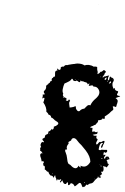

<svg xmlns="http://www.w3.org/2000/svg" viewBox="-20 -786 531 816"><path d="M155 -111 153 -117 151 -123Q150 -130 153.5 -133Q157 -136 164 -135Q163 -135 161.5 -135.5Q160 -136 159 -137L157 -141Q154 -145 150 -145Q152 -147 151 -150V-153Q149 -158 155 -161Q148 -172 159 -183Q163 -181 164 -181Q166 -181 167 -184Q160 -191 160 -194Q160 -197 170 -201L171 -206L172 -210Q173 -213 179 -215Q187 -217 185 -226Q197 -231 200 -239Q201 -235 203 -235Q204 -235 206 -237Q208 -239 208 -241Q210 -246 208 -247Q210 -248 213.5 -249.5Q217 -251 218 -251Q224 -255 226 -257Q232 -264 219 -271L213 -275L208 -280Q202 -286 197 -287Q198 -296 186 -299Q184 -306 177 -311Q179 -329 164 -351Q166 -355 167 -358Q167 -359 167.5 -362Q168 -365 169 -366Q169 -375 161 -367Q159 -369 161 -374L162 -379Q162 -382 161 -384Q169 -384 171 -386Q163 -395 168 -400L171 -403L174 -407Q177 -412 176 -421Q180 -427 184 -427Q186 -433 192 -434Q190 -440 200 -442Q198 -454 205 -455Q208 -462 213 -460Q214 -461 214 -468V-477Q215 -487 224 -486L223 -491L222 -496Q228 -489 234 -489Q239 -491 238 -499Q240 -502 245 -503H251Q258 -512 265 -509Q266 -510 285 -513Q288 -514 293 -514Q298 -514 300 -515Q304 -516 308 -516Q329 -516 339 -508Q347 -511 358 -510Q371 -508 377 -503Q388 -504 393 -501V-492Q393 -488 395 -482Q396 -481 394 -471Q400 -473 402 -475L405 -478L407 -481Q412 -480 416 -484L419 -487L422 -488Q424 -488 429 -483Q431 -480 429 -478L427 -477L425 -475Q426 -471 421 -466L418 -462Q416 -460 416 -457Q418 -456 420 -458L421 -460L423 -461Q425 -460 433 -463L438 -464Q441 -466 444 -464Q437 -457 439 -444Q445 -446 445 -452L446 -457Q447 -459 451 -461Q451 -456 458 -455Q467 -449 462 -440L459 -435Q458 -433 458 -429Q457 -421 462 -409L468 -412Q466 -401 482 -398Q482 -394 481 -392L478 -387Q475 -381 483 -379Q487 -380 491 -376Q477 -372 471 -369Q482 -362 480 -354L478 -346L476 -341L475 -336Q474 -330 469 -332L467 -333L465 -334Q463 -335 459 -333L460 -330L461 -327Q462 -323 461 -319L452 -312L444 -304Q434 -296 425 -291Q426 -285 425 -282Q422 -279 416 -283Q414 -275 397 -275Q398 -269 393 -264L389 -260L385 -255H383L380 -254Q376 -252 375 -251L372 -250L369 -249Q362 -246 364 -244Q366 -242 372 -243Q374 -241 373 -238L372 -233Q371 -226 375 -225Q379 -230 383 -226L385 -225L388 -224Q391 -224 394 -227Q396 -217 389 -216L382 -215L374 -213Q376 -211 382 -209H391Q386 -197 395 -195Q395 -194 393 -188L390 -183Q387 -177 390 -172Q393 -172 395 -174L399 -179Q404 -185 408 -182Q409 -181 412 -183L413 -184L415 -185Q426 -191 424 -182Q422 -178 421 -175L419 -171L418 -169Q416 -163 415 -161Q414 -158 412 -158Q408 -158 410 -164Q412 -171 418 -178Q409 -181 404 -170Q402 -164 401 -160L400 -155L399 -151Q404 -145 412 -150Q413 -149 434 -149Q438 -144 433 -139Q428 -134 423 -140Q420 -138 420 -134V-130L419 -126Q426 -128 427 -129Q429 -126 427 -124L425 -122L424 -120Q420 -116 424 -111Q426 -112 428 -114V-116L429 -118Q430 -122 441 -120Q447 -109 445 -109H443L440 -108Q437 -108 434 -105Q432 -104 434 -102L436 -99Q440 -96 435 -94L437 -92L440 -90Q443 -88 442 -86L433 -74Q432 -78 417 -80Q421 -74 420 -64Q418 -53 411 -57Q409 -54 411 -52L412 -50L413 -49Q415 -45 403 -38Q404 -38 406 -36.5Q408 -35 410 -34Q406 -27 396 -34Q396 -31 392 -28L388 -25L385 -22L375 -10L369 -7L364 -6Q357 -5 353 1Q348 -4 345 1L343 4L341 6Q339 9 335 8Q331 13 328 3L326 -2L324 -6Q321 -10 316 -8Q300 6 298 6Q297 6 294 0Q292 -3 289 -5Q287 -6 281 -8Q280 -5 277 -2Q274 1 270 1Q269 0 269 -5Q270 -9 268 -11Q264 -11 263 -8L262 -6L260 -4Q254 -3 250 -8L247 -14L245 -20L241 -15L236 -10Q233 -14 237 -17L239 -20Q241 -22 239 -25L236 -23L232 -22Q228 -21 225 -25L224 -22L222 -18Q220 -20 220 -21L219 -25Q219 -30 216 -32Q216 -36 214 -42L207 -30Q205 -37 203 -38Q199 -40 195 -40Q186 -49 186 -56Q182 -55 178 -59L175 -63Q174 -64 170 -66Q172 -80 168 -81H167L165 -82Q164 -83 164 -87Q162 -92 167 -96Q166 -103 157 -100Q157 -101 155 -111ZM247 -409Q244 -398 249 -387Q244 -382 252 -373L257 -371L262 -368Q266 -364 259 -361Q264 -356 267 -357Q272 -359 273 -364L276 -361L278 -357Q273 -353 274 -344L275 -336L276 -329L285 -330L294 -332L296 -333L298 -334Q299 -335 303 -333Q301 -325 306 -319Q311 -311 318 -314Q327 -324 338 -324L344 -330L350 -336Q357 -342 364 -338Q369 -350 380 -361L390 -370Q395 -375 399 -381Q406 -394 399 -406Q392 -419 377 -418Q376 -424 369 -423L364 -422Q360 -420 358 -422Q356 -424 358 -425L359 -427Q361 -430 359 -432L357 -430Q355 -429 353 -427Q351 -435 345 -436L338 -438L332 -441Q327 -438 323 -445Q322 -440 320 -438Q318 -436 316 -437Q315 -437 312 -440L309 -442L306 -444Q302 -440 296 -442Q290 -443 289 -450L287 -451H285Q280 -443 271 -439L263 -435L254 -431Q249 -420 247 -409ZM257 -148Q256 -143 259 -138L263 -126L265 -114Q266 -98 271 -90L279 -85L286 -78Q294 -71 301 -71Q309 -71 314 -82Q317 -76 322 -74Q324 -73 323 -76Q323 -78 322 -82Q347 -69 364 -98Q364 -121 344 -147Q330 -164 326 -169L316 -179L308 -189Q301 -199 293 -199Q285 -199 282 -189L277 -186L273 -184Q269 -181 272 -176Q260 -163 265 -152Q264 -151 264 -150Q259 -153 257 -148ZM446 -436 445 -435H444Q442 -432 443 -431Q446 -431 450 -433Q452 -435 452 -438Q452 -440 450 -440Q447 -440 446 -436ZM426 -446Q433 -447 433 -457Q421 -452 426 -446ZM408 -81V-79Q409 -78 410 -78L411 -79V-81L409 -83Q408 -83 408 -81ZM435 -437Q438 -440 436 -444Q434 -442 435 -437ZM410 -114Q411 -113 413 -110L416 -113Q415 -114 410 -114ZM203 -50 202 -47V-46H203L204 -49ZM341 -8V-10L340 -12Q337 -10 338 -9Q339 -8 341 -8ZM252 -372Q251 -373 247 -373Q250 -368 252 -372ZM192 -219Q191 -222 189 -220Q189 -218 192 -219ZM299 -449 298 -448 300 -446Q301 -447 301 -448ZM408 -460V-461Q407 -462 407 -460V-458Q409 -458 409 -459ZM438 -113V-115Q436 -115 437 -112Q438 -112 438 -113ZM396 -38V-34L397 -35L398 -36ZM382 -24Q383 -24 383 -27Q380 -26 382 -24ZM405 -89H403L405 -87Q406 -88 405 -89ZM469 -391H472L471 -392ZM381 -200H380Q380 -200 379 -199Q380 -198 381 -200ZM458 -447V-448L457 -446Q458 -446 458 -447ZM313 -448Q312 -448 313 -447L314 -448Q313 -449 313 -448ZM398 -765Q398 -766 397 -766Q397 -765 398 -765Z"/></svg>

Font: Kom-post
Style: Regular
Weight: 400
Designer: @guaschetti
Foundry: guaschetti
Version: Version 1.00 December 6, 2021, initial release